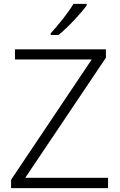

<svg xmlns="http://www.w3.org/2000/svg" viewBox="-20 -968 615 988"><path d="M426 -940V-948H358C332 -904 278 -836 241 -797V-788H281C331 -828 396 -899 426 -940ZM536 0V-53H110L525 -671V-714H57V-662H452L37 -43V0Z"/></svg>

Font: Noto Sans Gujarati UI Light
Style: Regular
Weight: 300
Designer: Jelle Bosma - Monotype Design Team, Universal Thirst
Foundry: Monotype Imaging Inc.
Version: Version 2.106